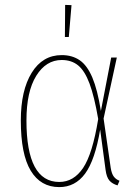

<svg xmlns="http://www.w3.org/2000/svg" viewBox="-20 -754 565 784"><path d="M392 -301 434 -519H457L403 -270L432 -69Q436 -44 445 -32.5Q454 -21 468 -16L460 3Q439 -3 427 -16.5Q415 -30 411 -61L389 -225Q368 -100 327.5 -45Q287 10 222 10Q146 10 105.5 -57Q65 -124 65 -262Q65 -385 109.5 -457Q154 -529 232 -529Q275 -529 305.5 -508Q336 -487 357 -437.5Q378 -388 392 -301ZM88 -262Q88 -11 222 -11Q281 -11 319.5 -68.5Q358 -126 381 -268Q365 -361 345.5 -413Q326 -465 299 -487Q272 -509 232 -509Q168 -509 128 -444.5Q88 -380 88 -262ZM246 -734 272 -733 261 -603H245Z"/></svg>

Font: Fira Sans Condensed Thin
Style: Regular
Weight: 250
Width: 3
Designer: Carrois Corporate & Edenspiekermann AG
Foundry: Carrois Corporate GbR & Edenspiekermann AG
Version: Version 4.203